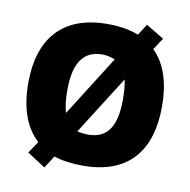

<svg xmlns="http://www.w3.org/2000/svg" viewBox="-87 -842 972 981"><g transform="rotate(10 398.5 -351.5)"><path d="M745 -358C745 -477 716 -575 650 -639L690 -700L597 -756L560 -698C516 -716 462 -725 399 -725C158 -725 51 -581 51 -359C51 -234 83 -134 154 -69L113 -8L207 53L248 -11C291 3 341 10 398 10C643 10 745 -137 745 -358ZM254 -358C254 -487 294 -567 399 -567C423 -567 446 -561 465 -553L268 -241C257 -273 254 -313 254 -358ZM542 -358C542 -229 504 -151 398 -151C377 -151 357 -154 341 -158L533 -461C539 -433 542 -398 542 -358Z"/></g></svg>

Font: Noto Sans Sinhala UI Black
Style: Regular
Weight: 900
Designer: Jelle Bosma - Monotype Design Team
Foundry: Monotype Imaging Inc.
Version: Version 2.006